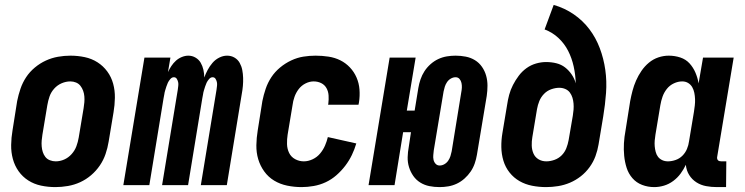

<svg xmlns="http://www.w3.org/2000/svg" viewBox="-20 -755 3040 783"><path d="M206 8Q176 8 147.5 2Q119 -4 95.5 -19Q72 -34 56 -56.5Q40 -79 32.5 -106.5Q25 -134 25.5 -164Q26 -194 31 -223L50 -343Q55 -368 63.5 -393Q72 -418 86.5 -440Q101 -462 122 -479.5Q143 -497 167 -508Q191 -519 216.5 -523.5Q242 -528 267 -528Q297 -528 325.5 -522Q354 -516 377.5 -501Q401 -486 417.5 -463.5Q434 -441 441.5 -413.5Q449 -386 448.5 -356Q448 -326 443 -297L423 -177Q419 -152 410.5 -127Q402 -102 387 -80Q372 -58 351.5 -40.5Q331 -23 307 -12Q283 -1 257 3.5Q231 8 206 8ZM207 -97Q225 -97 242 -104.5Q259 -112 272 -126.5Q285 -141 291.5 -158.5Q298 -176 301 -194L321 -314Q323 -326 324 -338Q325 -350 324 -362Q323 -374 319 -385Q315 -396 308 -405Q301 -414 290 -418.5Q279 -423 267 -423Q249 -423 231.5 -415.5Q214 -408 201 -393.5Q188 -379 182 -361.5Q176 -344 173 -326L153 -206Q151 -194 150 -182Q149 -170 150 -158Q151 -146 154.5 -135Q158 -124 165 -115Q172 -106 183.5 -101.5Q195 -97 207 -97Z M483 0 569 -520H675L665 -461Q671 -474 679 -486Q687 -498 697.5 -507.5Q708 -517 721.5 -522.5Q735 -528 748 -528Q764 -528 777.5 -520Q791 -512 798.5 -499Q806 -486 809.5 -470.5Q813 -455 813 -439Q819 -455 827 -470Q835 -485 846.5 -498.5Q858 -512 874 -520Q890 -528 906 -528Q923 -528 936.5 -520Q950 -512 957.5 -498.5Q965 -485 968 -469.5Q971 -454 971.5 -437.5Q972 -421 970.5 -404.5Q969 -388 966 -372L905 0H799L863 -389Q864 -397 865 -405Q866 -413 864.5 -420Q863 -427 859 -433.5Q855 -440 847 -440Q839 -440 832.5 -432.5Q826 -425 822.5 -417.5Q819 -410 816.5 -402Q814 -394 811.5 -386Q809 -378 808 -370Q807 -362 805 -354L747 0H641L705 -389Q706 -397 707 -405Q708 -413 706.5 -420Q705 -427 701 -433.5Q697 -440 689 -440Q681 -440 674.5 -432.5Q668 -425 664.5 -417.5Q661 -410 658.5 -402Q656 -394 653.5 -386Q651 -378 650 -370Q649 -362 647 -354L589 0Z M1210 8Q1180 8 1151 2Q1122 -4 1098 -18.5Q1074 -33 1057.5 -56Q1041 -79 1033 -106Q1025 -133 1025.5 -163Q1026 -193 1031 -223L1050 -343Q1055 -368 1063.5 -393Q1072 -418 1086.5 -440Q1101 -462 1122 -479.5Q1143 -497 1167.5 -508.5Q1192 -520 1217 -524Q1242 -528 1267 -528Q1294 -528 1320 -524Q1346 -520 1368 -509Q1390 -498 1407 -480Q1424 -462 1434 -439Q1444 -416 1446 -390Q1448 -364 1444 -338L1442 -328H1318L1319 -333Q1321 -349 1320 -365.5Q1319 -382 1311.5 -395.5Q1304 -409 1290 -416Q1276 -423 1259 -423Q1242 -423 1225.5 -414.5Q1209 -406 1198 -391.5Q1187 -377 1181 -360Q1175 -343 1173 -326L1153 -206Q1150 -187 1150.5 -167.5Q1151 -148 1159 -131.5Q1167 -115 1183.5 -106Q1200 -97 1219 -97Q1237 -97 1255 -105.5Q1273 -114 1285.5 -129Q1298 -144 1305.5 -161.5Q1313 -179 1317 -196L1433 -170Q1426 -146 1415 -123Q1404 -100 1388 -79Q1372 -58 1352 -40.5Q1332 -23 1308.5 -12Q1285 -1 1259.5 3.5Q1234 8 1210 8Z M1773 8Q1751 8 1731 4Q1711 0 1694 -10.5Q1677 -21 1665.5 -37.5Q1654 -54 1648 -73.5Q1642 -93 1642.5 -114Q1643 -135 1647 -156L1656 -216H1624L1589 0H1483L1569 -520H1675L1639 -304H1671L1686 -396Q1689 -414 1695 -431.5Q1701 -449 1711 -464.5Q1721 -480 1735.5 -493Q1750 -506 1767 -514Q1784 -522 1802 -525Q1820 -528 1838 -528Q1859 -528 1879.5 -524Q1900 -520 1917 -509.5Q1934 -499 1945.5 -482.5Q1957 -466 1962.5 -446.5Q1968 -427 1968 -406Q1968 -385 1965 -364L1925 -124Q1922 -106 1916 -88.5Q1910 -71 1899.5 -55.5Q1889 -40 1874.5 -27Q1860 -14 1843 -6Q1826 2 1808 5Q1790 8 1773 8ZM1773 -80Q1783 -80 1792.5 -85.5Q1802 -91 1808 -100Q1814 -109 1817 -118.5Q1820 -128 1822 -138L1861 -378Q1863 -388 1863.5 -397.5Q1864 -407 1862 -416.5Q1860 -426 1854 -433Q1848 -440 1838 -440Q1828 -440 1818.5 -434.5Q1809 -429 1803 -420Q1797 -411 1794 -401.5Q1791 -392 1789 -382L1749 -142Q1748 -132 1747 -122.5Q1746 -113 1748 -103.5Q1750 -94 1756.5 -87Q1763 -80 1773 -80Z M2207 8Q2178 8 2150 2.5Q2122 -3 2098.5 -16.5Q2075 -30 2058 -51.5Q2041 -73 2033 -99.5Q2025 -126 2024.5 -155Q2024 -184 2029 -213L2048 -327Q2051 -348 2056.5 -368.5Q2062 -389 2072 -408.5Q2082 -428 2095.5 -446Q2109 -464 2127 -477Q2145 -490 2166 -496Q2187 -502 2207 -502Q2229 -502 2249 -497Q2269 -492 2284.5 -480Q2300 -468 2311.5 -451Q2323 -434 2328 -415Q2327 -450 2319.5 -484Q2312 -518 2297 -547.5Q2282 -577 2257.5 -600Q2233 -623 2201 -635L2238 -735Q2283 -722 2320 -696.5Q2357 -671 2383.5 -636Q2410 -601 2426 -558.5Q2442 -516 2448.5 -470Q2455 -424 2451.5 -376Q2448 -328 2440 -280L2421 -166Q2417 -142 2408.5 -118.5Q2400 -95 2384.5 -73.5Q2369 -52 2348.5 -36Q2328 -20 2304.5 -10Q2281 0 2256 4Q2231 8 2207 8ZM2208 -97Q2224 -97 2241 -103Q2258 -109 2270.5 -121.5Q2283 -134 2289.5 -150.5Q2296 -167 2299 -184L2316 -283Q2318 -295 2319 -307.5Q2320 -320 2319 -332.5Q2318 -345 2314.5 -356.5Q2311 -368 2304 -377.5Q2297 -387 2285.5 -392Q2274 -397 2261 -397Q2245 -397 2228 -391Q2211 -385 2198.5 -372Q2186 -359 2179.5 -343Q2173 -327 2170 -310L2151 -196Q2148 -179 2148.5 -161.5Q2149 -144 2155.5 -129Q2162 -114 2176 -105.5Q2190 -97 2208 -97Z M2648 8Q2622 8 2598.5 -1Q2575 -10 2559 -28.5Q2543 -47 2535.5 -70.5Q2528 -94 2525.5 -119.5Q2523 -145 2524.5 -171Q2526 -197 2531 -223L2550 -343Q2554 -364 2559.5 -385Q2565 -406 2574 -426.5Q2583 -447 2596 -466Q2609 -485 2626.5 -499.5Q2644 -514 2665 -521Q2686 -528 2707 -528Q2732 -528 2754.5 -520.5Q2777 -513 2792 -496.5Q2807 -480 2816 -459Q2825 -438 2829 -415L2847 -520H2972L2905 -117Q2904 -113 2904.5 -109Q2905 -105 2907.5 -102Q2910 -99 2914 -98Q2918 -97 2922 -97H2942L2941 8H2904Q2881 8 2859.5 4Q2838 0 2820 -11.5Q2802 -23 2790.5 -41.5Q2779 -60 2777 -83Q2768 -64 2755.5 -47Q2743 -30 2725.5 -17Q2708 -4 2688 2Q2668 8 2648 8ZM2704 -97Q2719 -97 2735 -102.5Q2751 -108 2763 -120Q2775 -132 2781.5 -147.5Q2788 -163 2790 -179L2810 -299Q2812 -312 2813.5 -325Q2815 -338 2814.5 -351Q2814 -364 2811.5 -376.5Q2809 -389 2803 -399.5Q2797 -410 2786.5 -416.5Q2776 -423 2762 -423Q2745 -423 2728 -415Q2711 -407 2699.5 -392.5Q2688 -378 2682 -361Q2676 -344 2673 -326L2653 -206Q2651 -194 2650 -182Q2649 -170 2650 -158.5Q2651 -147 2654 -135.5Q2657 -124 2663.5 -115.5Q2670 -107 2680.5 -102Q2691 -97 2704 -97Z"/></svg>

Font: Iosevka Term Curly Extrabold
Style: Italic
Weight: 800
Italic angle: -9°
Designer: Belleve Invis
Foundry: Belleve Invis
Version: Version 32.3.0